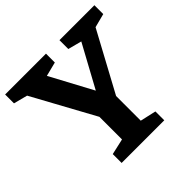

<svg xmlns="http://www.w3.org/2000/svg" viewBox="-194 -889 1057 1057"><g transform="rotate(-45 334.5 -360.0)"><path d="M490 -630 355 -382 222 -630 305 -651V-720H-13V-651L68 -630L267 -266V-90L174 -69V0H506V-69L413 -90V-282L601 -630L682 -651V-720H410V-651Z"/></g></svg>

Font: GradeGX
Style: Regular
Weight: 100
Width: 1
Designer: Adam Twardoch
Foundry: Adam Twardoch
Version: Version 2.002; DEVELOPMENT